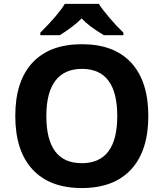

<svg xmlns="http://www.w3.org/2000/svg" viewBox="-20 -951 836 981"><path d="M610.4 -771H511.2Q435.1 -815.9 397 -856.9Q357.9 -816.4 285.2 -771H186V-784.2Q278.3 -876 311 -931.2H485.4Q500 -906.2 537.4 -862.3Q574.7 -818.4 610.4 -784.2ZM58.1 -358.6Q58.1 -536.6 146 -630.9Q233.9 -725.1 398.4 -725.1Q563 -725.1 650.4 -630.4Q737.8 -535.6 737.8 -358.2Q737.8 -180.7 649.9 -85.4Q562 9.8 397.9 9.8Q233.9 9.8 146 -85.4Q58.1 -180.7 58.1 -358.6ZM398.9 -599.1Q308.6 -599.1 262.7 -538.3Q216.8 -477.5 216.8 -357.9Q216.8 -117.2 397.9 -117.2Q579.1 -117.2 579.1 -358.2Q579.1 -599.1 398.9 -599.1Z"/></svg>

Font: Open Sans Hebrew
Style: Bold
Weight: 700
Foundry: Ascender Corporation, Yanek Iontef
Version: Version 2.001;PS 002.001;hotconv 1.0.70;makeotf.lib2.5.58329